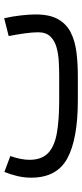

<svg xmlns="http://www.w3.org/2000/svg" viewBox="242 -633 391 915"><g transform="rotate(-90 437.5 -175.5)"><path d="M531.2 0H417.5Q233.4 0 140.9 -49.8Q48.3 -99.6 48.3 -222.2Q48.3 -255.9 55.9 -288.1Q63.5 -320.3 75.7 -350.1L151.4 -321.8Q143.6 -300.3 138.4 -275.9Q133.3 -251.5 133.3 -229.5Q133.8 -172.4 165.5 -141.8Q197.3 -111.3 260.3 -100.1Q323.2 -88.9 417.5 -88.9H531.7Q564.9 -88.9 601.3 -90.8Q637.7 -92.8 669.4 -101.6Q701.2 -110.4 721.2 -131.1Q741.2 -151.9 741.2 -189.5Q741.2 -216.8 735.8 -254.6Q730.5 -292.5 723.1 -329.6L808.1 -351.1Q816.9 -313 821.5 -272.2Q826.2 -231.4 826.2 -201.2Q826.2 -134.8 803.7 -94.7Q781.2 -54.7 741 -34.2Q700.7 -13.7 647.2 -6.8Q593.8 0 531.2 0Z"/></g></svg>

Font: Vazirmatn UI FD
Style: Regular
Weight: 400
Designer: Saber Rastikerdar
Foundry: Saber Rastikerdar
Version: Version 33.003